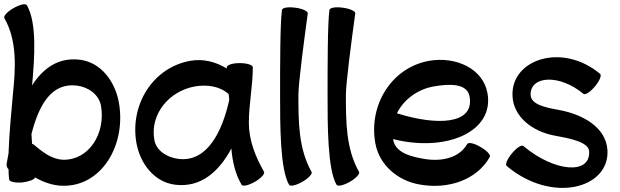

<svg xmlns="http://www.w3.org/2000/svg" viewBox="-26 -856 2977 922"><path d="M-5 -769C57 -660 49 -529 36 -404C28 -314 18 -211 15 -120C12 -104 9 -87 6 -70C4 -60 8 -50 15 -43C15 -25 16 -9 18 6C19 17 48 23 82 20C114 16 140 6 142 -4C183 19 227 35 274 36C461 41 581 -159 545 -363C527 -465 459 -556 359 -569C256 -582 182 -530 128 -446C141 -586 151 -748 103 -831C97 -841 69 -834 39 -817C9 -800 -11 -778 -5 -769ZM277 -89C221 -91 176 -128 133 -164C132 -165 130 -165 128 -165C127 -181 126 -197 125 -212C160 -349 219 -460 343 -445C399 -438 449 -402 459 -348C482 -215 401 -86 277 -89Z M1242 -31C1200 -104 1169 -183 1169 -267C1169 -356 1188 -444 1188 -533C1188 -544 1160 -553 1125 -553C1091 -553 1063 -544 1063 -533C1063 -531 1063 -529 1063 -527C1011 -559 950 -575 888 -564C708 -532 597 -353 629 -170C647 -69 716 19 815 31C937 46 1025 -30 1085 -143C1090 -82 1103 -22 1134 31C1139 41 1168 34 1198 17C1228 0 1247 -22 1242 -31ZM831 -93C776 -100 724 -132 715 -185C694 -307 784 -418 910 -441C968 -451 1031 -442 1072 -404C1073 -395 1074 -386 1075 -377C1041 -222 968 -76 831 -93Z M1328 -808C1319 -745 1319 -536 1319 -400C1319 -253 1319 -43 1362 31C1368 41 1396 34 1426 17C1456 0 1476 -22 1470 -31C1407 -142 1407 -273 1407 -400C1407 -457 1434 -661 1452 -792C1453 -802 1426 -815 1392 -819C1358 -824 1329 -819 1328 -808Z M1556 -808C1547 -745 1547 -536 1547 -400C1547 -253 1547 -43 1590 31C1596 41 1624 34 1654 17C1684 0 1704 -22 1698 -31C1635 -142 1635 -273 1635 -400C1635 -457 1662 -661 1680 -792C1681 -802 1654 -815 1620 -819C1586 -824 1557 -819 1556 -808Z M2326 -102C2332 -111 2312 -133 2282 -150C2252 -168 2224 -174 2218 -165C2179 -96 2092 -79 2011 -93C1945 -104 1873 -123 1862 -185V-188C2115 -124 2348 -222 2315 -408C2294 -527 2163 -586 2035 -564C1855 -532 1744 -353 1776 -170C1794 -65 1883 12 1989 30C2121 54 2261 12 2326 -102ZM2057 -441C2132 -454 2218 -457 2229 -392C2253 -257 2070 -252 1880 -312C1912 -377 1978 -427 2057 -441Z M2407 -59C2626 125 2903 48 2891 -136C2883 -246 2772 -307 2658 -328C2597 -339 2523 -353 2522 -401C2520 -492 2660 -502 2776 -405C2784 -399 2809 -414 2831 -441C2853 -467 2864 -494 2856 -501C2675 -653 2430 -572 2435 -399C2437 -296 2530 -225 2636 -205C2707 -192 2800 -175 2803 -130C2811 -16 2637 -29 2487 -155C2479 -162 2454 -146 2432 -119C2410 -93 2399 -66 2407 -59Z"/></svg>

Font: Nupuram
Style: Bold
Weight: 700
Designer: Santhosh Thottingal (santhosh.thottingal@gmail.com)
Foundry: SMC
Version: Version 1.000